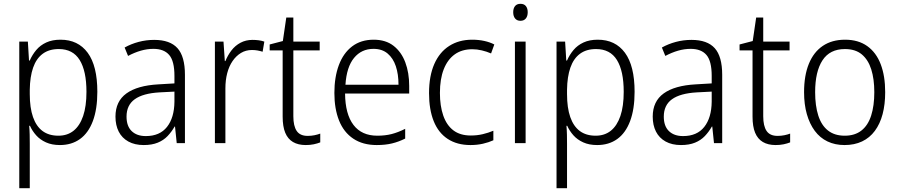

<svg xmlns="http://www.w3.org/2000/svg" viewBox="-20 -750 4710 1006"><path d="M297 -542Q389 -542 439.5 -473.5Q490 -405 490 -269Q490 -178 466.5 -115.5Q443 -53 399 -21.5Q355 10 294 10Q252 10 221 -4Q190 -18 169.5 -41Q149 -64 137 -91H133Q135 -69 135.5 -44Q136 -19 136 4V236H81V-532H126L132 -433H136Q149 -463 170 -488Q191 -513 222.5 -527.5Q254 -542 297 -542ZM288 -493Q237 -493 203.5 -468Q170 -443 153.5 -395.5Q137 -348 136 -280V-257Q136 -185 153 -136.5Q170 -88 203 -63.5Q236 -39 286 -39Q333 -39 365.5 -65Q398 -91 415.5 -142Q433 -193 433 -269Q433 -378 397.5 -435.5Q362 -493 288 -493Z M788 -541Q871 -541 910 -497.5Q949 -454 949 -358V0H906L897 -87H895Q879 -59 858 -37Q837 -15 806.5 -2.5Q776 10 733 10Q686 10 652.5 -8.5Q619 -27 602 -60.5Q585 -94 585 -139Q585 -219 642.5 -260.5Q700 -302 810 -308L894 -313V-352Q894 -430 866.5 -462Q839 -494 784 -494Q751 -494 718 -484.5Q685 -475 651 -457L633 -501Q667 -520 706.5 -530.5Q746 -541 788 -541ZM816 -266Q729 -261 686 -230Q643 -199 643 -139Q643 -89 670 -63Q697 -37 744 -37Q817 -37 855 -85Q893 -133 894 -217V-270Z M1303 -541Q1319 -541 1335 -539Q1351 -537 1365 -532L1356 -479Q1343 -483 1329.5 -485.5Q1316 -488 1300 -488Q1268 -488 1242.5 -472.5Q1217 -457 1198.5 -430Q1180 -403 1170.5 -366.5Q1161 -330 1161 -287V0H1106V-532H1151L1158 -430H1161Q1173 -460 1192.5 -485.5Q1212 -511 1240 -526Q1268 -541 1303 -541Z M1592 -38Q1611 -38 1628 -41.5Q1645 -45 1658 -50V-4Q1643 2 1624 6Q1605 10 1582 10Q1542 10 1515 -6Q1488 -22 1474.5 -54.5Q1461 -87 1461 -139V-486H1393V-517L1462 -535L1480 -658H1517V-532H1655V-486H1517V-141Q1517 -90 1534.5 -64Q1552 -38 1592 -38Z M1938 -542Q2001 -542 2042 -510Q2083 -478 2103.5 -423.5Q2124 -369 2124 -300V-260H1788Q1789 -152 1832 -95.5Q1875 -39 1957 -39Q1998 -39 2031.5 -47.5Q2065 -56 2103 -75V-24Q2069 -7 2034 1.5Q1999 10 1954 10Q1881 10 1831 -23.5Q1781 -57 1756.5 -118.5Q1732 -180 1732 -263Q1732 -346 1755.5 -409Q1779 -472 1825 -507Q1871 -542 1938 -542ZM1937 -494Q1874 -494 1835 -446.5Q1796 -399 1790 -306H2068Q2068 -361 2054 -403Q2040 -445 2011 -469.5Q1982 -494 1937 -494Z M2445 10Q2375 10 2326 -22Q2277 -54 2252.5 -115Q2228 -176 2228 -262Q2228 -352 2255.5 -414.5Q2283 -477 2334 -509.5Q2385 -542 2454 -542Q2488 -542 2517.5 -535.5Q2547 -529 2570 -517L2553 -470Q2530 -480 2504.5 -486Q2479 -492 2455 -492Q2400 -492 2362.5 -465Q2325 -438 2305 -387Q2285 -336 2285 -263Q2285 -195 2302.5 -144.5Q2320 -94 2355.5 -67Q2391 -40 2447 -40Q2480 -40 2509.5 -47Q2539 -54 2565 -65V-15Q2541 -4 2510.5 3Q2480 10 2445 10Z M2734 -532V0H2678V-532ZM2707 -730Q2726 -730 2735.5 -718Q2745 -706 2745 -686Q2745 -665 2735 -653Q2725 -641 2707 -641Q2689 -641 2679 -653Q2669 -665 2669 -686Q2669 -706 2678.5 -718Q2688 -730 2707 -730Z M3112 -542Q3204 -542 3254.5 -473.5Q3305 -405 3305 -269Q3305 -178 3281.5 -115.5Q3258 -53 3214 -21.5Q3170 10 3109 10Q3067 10 3036 -4Q3005 -18 2984.5 -41Q2964 -64 2952 -91H2948Q2950 -69 2950.5 -44Q2951 -19 2951 4V236H2896V-532H2941L2947 -433H2951Q2964 -463 2985 -488Q3006 -513 3037.5 -527.5Q3069 -542 3112 -542ZM3103 -493Q3052 -493 3018.5 -468Q2985 -443 2968.5 -395.5Q2952 -348 2951 -280V-257Q2951 -185 2968 -136.5Q2985 -88 3018 -63.5Q3051 -39 3101 -39Q3148 -39 3180.5 -65Q3213 -91 3230.5 -142Q3248 -193 3248 -269Q3248 -378 3212.5 -435.5Q3177 -493 3103 -493Z M3603 -541Q3686 -541 3725 -497.5Q3764 -454 3764 -358V0H3721L3712 -87H3710Q3694 -59 3673 -37Q3652 -15 3621.5 -2.5Q3591 10 3548 10Q3501 10 3467.5 -8.5Q3434 -27 3417 -60.5Q3400 -94 3400 -139Q3400 -219 3457.5 -260.5Q3515 -302 3625 -308L3709 -313V-352Q3709 -430 3681.5 -462Q3654 -494 3599 -494Q3566 -494 3533 -484.5Q3500 -475 3466 -457L3448 -501Q3482 -520 3521.5 -530.5Q3561 -541 3603 -541ZM3631 -266Q3544 -261 3501 -230Q3458 -199 3458 -139Q3458 -89 3485 -63Q3512 -37 3559 -37Q3632 -37 3670 -85Q3708 -133 3709 -217V-270Z M4054 -38Q4073 -38 4090 -41.5Q4107 -45 4120 -50V-4Q4105 2 4086 6Q4067 10 4044 10Q4004 10 3977 -6Q3950 -22 3936.5 -54.5Q3923 -87 3923 -139V-486H3855V-517L3924 -535L3942 -658H3979V-532H4117V-486H3979V-141Q3979 -90 3996.5 -64Q4014 -38 4054 -38Z M4618 -267Q4618 -203 4604.5 -152Q4591 -101 4564 -64.5Q4537 -28 4497 -9Q4457 10 4405 10Q4355 10 4315.5 -9Q4276 -28 4249 -64.5Q4222 -101 4207.5 -152Q4193 -203 4193 -267Q4193 -354 4218 -415.5Q4243 -477 4291 -509.5Q4339 -542 4408 -542Q4477 -542 4524 -508.5Q4571 -475 4594.5 -413.5Q4618 -352 4618 -267ZM4251 -267Q4251 -196 4267.5 -144.5Q4284 -93 4318.5 -66Q4353 -39 4406 -39Q4459 -39 4493.5 -66Q4528 -93 4544.5 -144.5Q4561 -196 4561 -267Q4561 -336 4545 -386.5Q4529 -437 4495.5 -465Q4462 -493 4407 -493Q4328 -493 4289.5 -434Q4251 -375 4251 -267Z"/></svg>

Font: Noto Sans Thai SemiCondensed Light
Style: Regular
Weight: 300
Width: 4
Designer: Monotype Design Team
Foundry: Monotype Imaging Inc.
Version: Version 2.001